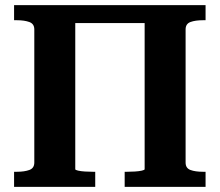

<svg xmlns="http://www.w3.org/2000/svg" viewBox="-20 -730 859 750"><path d="M182 -710H621V-640H182ZM35 0V-59H46Q75 -59 94.5 -66Q114 -73 114 -95V-615Q114 -637 94.5 -644Q75 -651 46 -651H35V-710H274V-69Q274 -66 285 -63.5Q296 -61 312 -60Q328 -59 343 -59H352V0ZM467 0V-59H476Q491 -59 507 -60Q523 -61 534 -63.5Q545 -66 545 -69V-710H783V-651H773Q743 -651 724 -644Q705 -637 705 -615V-95Q705 -73 724 -66Q743 -59 773 -59H783V0Z"/></svg>

Font: Roboto Serif 28pt SemiBold
Style: Regular
Weight: 600
Designer: Greg Gazdowicz
Foundry: Commercial Type
Version: Version 1.008